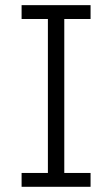

<svg xmlns="http://www.w3.org/2000/svg" viewBox="-20 -718 431 738"><path d="M63 0V-53.2H164.1V-645H63V-698.2H328.1V-645H227.1V-53.2H328.1V0Z"/></svg>

Font: Anuphan Light
Style: Regular
Weight: 300
Designer: Mike Abbink, Paul van der Laan, Pieter van Rosmalen, Mint Tantisuwanna
Foundry: Bold Monday; Cadson Demak
Version: Version 3.002;hotconv 1.0.109;makeotfexe 2.5.65596